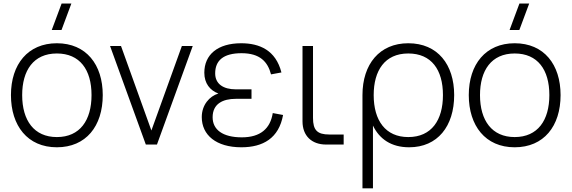

<svg xmlns="http://www.w3.org/2000/svg" viewBox="-20 -792 3132 1052"><path d="M317 -627.5 371 -772.5H317.5L263.5 -627.5ZM291.5 15C451 15 543 -100.5 543 -271C543 -438 452.5 -555 291.5 -555C133.5 -555 40 -440.5 40 -271C40 -103 131 15 291.5 15ZM291.5 -41C167 -41 101.5 -131.5 101.5 -271C101.5 -406 163.5 -499 291.5 -499C417.5 -499 481.5 -410 481.5 -271C481.5 -133.5 418.5 -41 291.5 -41Z M840 0 1036 -540H976.5L809.5 -77L643 -540H583L779 0Z M1302.5 15C1421 15 1508 -34.5 1531 -162L1474.5 -172.5C1461 -87 1406.5 -39.5 1305 -39.5C1200 -39.5 1145 -81.5 1145 -149.5C1145 -223.5 1201 -250.5 1272 -250.5H1358V-302.5H1272C1203.5 -302.5 1159 -332 1159 -390C1159 -458.5 1201.5 -500.5 1303.5 -500.5C1404.5 -500.5 1447 -453.5 1465 -384.5L1522 -395C1491 -517 1402 -555 1301.5 -555C1172.5 -555 1099.5 -492.5 1099.5 -393.5C1099.5 -335 1130.5 -297 1176.5 -279.5C1127.5 -265 1085.5 -216.5 1085.5 -150.5C1085.5 -52 1164.5 15 1302.5 15Z M1863 -55H1784.5C1718 -55 1695 -79 1695 -146V-540H1637.5V-127C1637.5 -48.5 1687 0 1767 0H1863Z M2023.5 240V-104C2059 -30 2124 15 2222 15C2377.5 15 2468.5 -100.5 2468.5 -271C2468.5 -438 2378.5 -555 2217 -555C2059.5 -555 1966 -440.5 1966 -271V240ZM2217 -41C2092 -41 2027.5 -132 2027.5 -271C2027.5 -405 2088 -499 2217 -499C2344 -499 2407 -409.5 2407 -271C2407 -134.5 2345 -41 2217 -41Z M2825.5 -627.5 2879.5 -772.5H2826L2772 -627.5ZM2800 15C2959.5 15 3051.5 -100.5 3051.5 -271C3051.5 -438 2961 -555 2800 -555C2642 -555 2548.5 -440.5 2548.5 -271C2548.5 -103 2639.5 15 2800 15ZM2800 -41C2675.5 -41 2610 -131.5 2610 -271C2610 -406 2672 -499 2800 -499C2926 -499 2990 -410 2990 -271C2990 -133.5 2927 -41 2800 -41Z"/></svg>

Font: Vela Sans Light
Style: Regular
Weight: 300
Designer: Principal design: Mikhail Sharanda - project Manrope.
Design modification: Ravid Balaliev
Foundry: Mikhail Sharanda
Version: Version 1.001